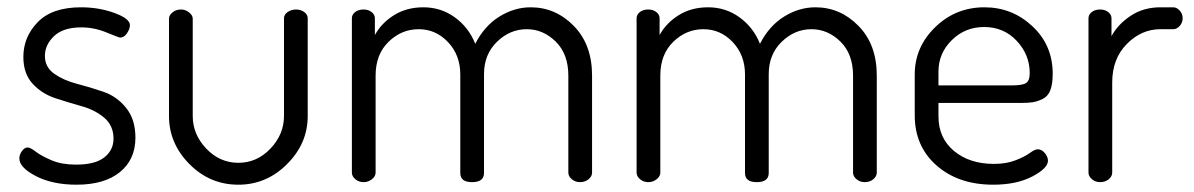

<svg xmlns="http://www.w3.org/2000/svg" viewBox="-20 -499 3270 526"><path d="M188 -48Q241 -48 266 -68Q291 -88 291 -119Q291 -155 265.5 -176.5Q240 -198 204 -208Q168 -218 131.5 -230Q95 -242 69.5 -269.5Q44 -297 44 -343Q44 -398 83.5 -438.5Q123 -479 202 -479Q251 -479 293.5 -463.5Q336 -448 336 -430Q336 -420 328 -408Q320 -396 309 -396Q306 -396 272 -410Q238 -424 203 -424Q153 -424 128 -400Q103 -376 103 -346Q103 -315 128.5 -297Q154 -279 190.5 -269.5Q227 -260 263.5 -247.5Q300 -235 325.5 -203.5Q351 -172 351 -122Q351 -62 308.5 -27.5Q266 7 190 7Q124 7 78.5 -16.5Q33 -40 33 -65Q33 -75 40 -85Q47 -95 56 -95Q63 -95 78 -83.5Q93 -72 121 -60Q149 -48 188 -48Z M633 7Q555 7 499 -49.5Q443 -106 443 -181V-448Q443 -457 452.5 -465Q462 -473 476 -473Q488 -473 498 -465Q508 -457 508 -448V-181Q508 -131 545 -92Q582 -53 633 -53Q684 -53 721 -92Q758 -131 758 -181V-449Q758 -459 768 -466Q778 -473 791 -473Q804 -473 813.5 -466Q823 -459 823 -449V-181Q823 -106 766.5 -49.5Q710 7 633 7Z M1241 -25V-295Q1241 -348 1207.5 -383.5Q1174 -419 1127 -419Q1080 -419 1044.5 -384.5Q1009 -350 1009 -292V-26Q1009 -16 999 -8Q989 0 976 0Q963 0 953.5 -8Q944 -16 944 -26V-449Q944 -459 953 -466Q962 -473 976 -473Q989 -473 998 -466Q1007 -459 1007 -449V-403Q1025 -436 1059.5 -457.5Q1094 -479 1140 -479Q1188 -479 1226 -451.5Q1264 -424 1282 -379Q1307 -428 1348 -453.5Q1389 -479 1434 -479Q1502 -479 1552 -428Q1602 -377 1602 -292V-26Q1602 -16 1592.5 -8Q1583 0 1569 0Q1556 0 1546.5 -8Q1537 -16 1537 -26V-292Q1537 -351 1502.5 -385Q1468 -419 1423 -419Q1377 -419 1341.5 -384.5Q1306 -350 1306 -296V-25Q1306 0 1273 0Q1241 0 1241 -25Z M2021 -25V-295Q2021 -348 1987.5 -383.5Q1954 -419 1907 -419Q1860 -419 1824.5 -384.5Q1789 -350 1789 -292V-26Q1789 -16 1779 -8Q1769 0 1756 0Q1743 0 1733.5 -8Q1724 -16 1724 -26V-449Q1724 -459 1733 -466Q1742 -473 1756 -473Q1769 -473 1778 -466Q1787 -459 1787 -449V-403Q1805 -436 1839.5 -457.5Q1874 -479 1920 -479Q1968 -479 2006 -451.5Q2044 -424 2062 -379Q2087 -428 2128 -453.5Q2169 -479 2214 -479Q2282 -479 2332 -428Q2382 -377 2382 -292V-26Q2382 -16 2372.5 -8Q2363 0 2349 0Q2336 0 2326.5 -8Q2317 -16 2317 -26V-292Q2317 -351 2282.5 -385Q2248 -419 2203 -419Q2157 -419 2121.5 -384.5Q2086 -350 2086 -296V-25Q2086 0 2053 0Q2021 0 2021 -25Z M2677 -479Q2753 -479 2808.5 -427Q2864 -375 2864 -297Q2864 -269 2857.5 -252Q2851 -235 2836.5 -228Q2822 -221 2810 -219Q2798 -217 2777 -217H2551V-180Q2551 -121 2593.5 -85.5Q2636 -50 2703 -50Q2737 -50 2762.5 -60Q2788 -70 2801.5 -80Q2815 -90 2823 -90Q2834 -90 2842.5 -79.5Q2851 -69 2851 -59Q2851 -38 2808 -15.5Q2765 7 2701 7Q2606 7 2546 -45.5Q2486 -98 2486 -183V-295Q2486 -370 2542 -424.5Q2598 -479 2677 -479ZM2551 -265H2751Q2781 -265 2791 -271.5Q2801 -278 2801 -299Q2801 -349 2765.5 -387Q2730 -425 2676 -425Q2624 -425 2587.5 -389Q2551 -353 2551 -303Z M3194 -419H3159Q3107 -419 3067 -378.5Q3027 -338 3027 -273V-26Q3027 -16 3017.5 -8Q3008 0 2994 0Q2981 0 2971.5 -8Q2962 -16 2962 -26V-449Q2962 -459 2971 -466Q2980 -473 2994 -473Q3007 -473 3016 -466Q3025 -459 3025 -449V-400Q3043 -433 3078 -456Q3113 -479 3159 -479H3194Q3204 -479 3212 -470Q3220 -461 3220 -449Q3220 -437 3212 -428Q3204 -419 3194 -419Z"/></svg>

Font: Dosis
Style: Book
Weight: 400
Designer: EdgarTolentino, PabloImpallari, IginoMarini
Foundry: EdgarTolentino, PabloImpallari, IginoMarini
Version: Version 1.007